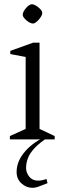

<svg xmlns="http://www.w3.org/2000/svg" viewBox="-20 -663 306 913"><path d="M27 0V-16L102 -50V-392L29 -406V-421L137 -460H168V-50L240 -16V0ZM137 -551Q131 -551 122.5 -555Q114 -559 106.5 -565.5Q99 -572 93.5 -579Q88 -586 88 -593Q88 -600 92.5 -608.5Q97 -617 104 -625Q111 -633 118.5 -638Q126 -643 132 -643Q137 -643 145.5 -639Q154 -635 162 -628.5Q170 -622 175.5 -615Q181 -608 181 -601Q181 -594 176 -585.5Q171 -577 164 -569Q157 -561 149.5 -556Q142 -551 137 -551ZM133 230Q105 230 82 209Q59 188 59 155Q59 102 101 55Q143 8 207 -17L212 -12Q169 15 145.5 40Q122 65 113 88.5Q104 112 104 136Q104 158 119 177Q134 196 161 196Q170 196 180 194Q190 192 201 188L206 208Q181 217 165.5 223.5Q150 230 133 230Z"/></svg>

Font: Ancizar Serif Light
Style: Regular
Weight: 300
Designer: Cesar Puertas, Viviana Monsalve, Julian Moncada, Julian Prieto, Jose Castro, Felipe Aragon, Mariel Hernandez, Sara Alarc
Version: Version 8.100